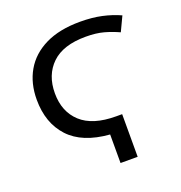

<svg xmlns="http://www.w3.org/2000/svg" viewBox="-130 -836 893 948"><g transform="rotate(-20 316.0 -362.0)"><path d="M343 0V-150Q201 -161 131 -236.5Q61 -312 61 -435Q61 -521 98.5 -586Q136 -651 210 -687.5Q284 -724 393 -724Q456 -724 506.5 -713Q557 -702 601 -682L565 -606Q528 -623 488.5 -634Q449 -645 394 -645Q275 -645 215.5 -587.5Q156 -530 156 -434Q156 -337 217.5 -280.5Q279 -224 402 -224H433V0Z"/></g></svg>

Font: RS Noto Sans
Style: Regular
Weight: 400
Designer: Monotype Design Team
Foundry: Monotype Imaging Inc.
Version: Version 3.10